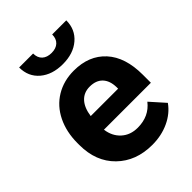

<svg xmlns="http://www.w3.org/2000/svg" viewBox="-216 -854 973 973"><g transform="rotate(-45 270.5 -367.5)"><path d="M35.2 0ZM297.4 9.8Q181.2 9.8 108.2 -61.5Q35.2 -132.8 35.2 -251.5V-265.1Q35.2 -344.7 65.9 -407.5Q96.7 -470.2 153.1 -504.2Q209.5 -538.1 281.7 -538.1Q390.1 -538.1 452.4 -469.7Q514.6 -401.4 514.6 -275.9V-218.3H178.2Q185.1 -166.5 219.5 -135.3Q253.9 -104 306.6 -104Q388.2 -104 434.1 -163.1L503.4 -85.4Q471.7 -40.5 417.5 -15.4Q363.3 9.8 297.4 9.8ZM281.2 -423.8Q239.3 -423.8 213.1 -395.5Q187 -367.2 179.7 -314.5H376V-325.7Q375 -372.6 350.6 -398.2Q326.2 -423.8 281.2 -423.8ZM435.1 -745.1Q435.1 -680.2 388.4 -640.1Q341.8 -600.1 266.1 -600.1Q190.4 -600.1 143.8 -639.6Q97.2 -679.2 97.2 -745.1H197.3Q197.3 -714.4 215.6 -697.5Q233.9 -680.7 266.1 -680.7Q297.9 -680.7 315.9 -697.5Q334 -714.4 334 -745.1Z"/></g></svg>

Font: Roboto-o
Style: o-Bold
Weight: 700
Designer: Google
Version: Version 2.134; 2016; ttfautohint (v1.6)